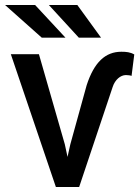

<svg xmlns="http://www.w3.org/2000/svg" viewBox="-25 -744 554 764"><path d="M254.9 -169.9 243.7 -119.6 232.9 -169.9 129.9 -528.3H18.1L197.3 0H290L423.3 -397.9C432.6 -426.8 454.6 -445.3 476.1 -445.3C484.9 -445.3 495.1 -443.8 498.5 -441.9L509.3 -527.3C493.2 -536.6 477.1 -538.1 458 -538.1C394.5 -538.1 349.6 -496.6 319.8 -404.8ZM235.4 -594.2 114.7 -724.1H-4.9L141.1 -594.2ZM377 -594.2 282.7 -724.1H169.4L288.6 -594.2Z"/></svg>

Font: Bert Sans Medium
Style: Regular
Weight: 500
Designer: Christian Robertson (Google), Cristiano Sobral
Foundry: Google, Cristiano Sobral
Version: Version 3.101